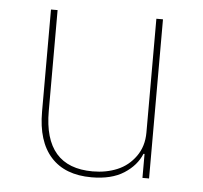

<svg xmlns="http://www.w3.org/2000/svg" viewBox="-43 -551 642 608"><g transform="rotate(5 278.0 -247.0)"><path d="M269 12.2Q184.6 12.2 139.9 -37.4Q95.2 -86.9 95.2 -181.2V-505.9H116.2V-185.1Q116.2 -6.8 271 -6.8Q314 -6.8 349.1 -21.5Q384.3 -36.1 407.2 -68.1Q430.2 -100.1 430.2 -144V-505.9H451.2V0H430.2V-76.2H426.8Q411.6 -38.6 372.1 -13.2Q332.5 12.2 269 12.2Z"/></g></svg>

Font: Anuphan Thin
Style: Regular
Weight: 250
Designer: Mike Abbink, Paul van der Laan, Pieter van Rosmalen, Mint Tantisuwanna
Foundry: Bold Monday; Cadson Demak
Version: Version 3.002;hotconv 1.0.109;makeotfexe 2.5.65596